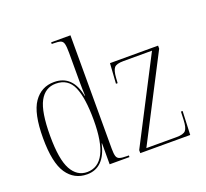

<svg xmlns="http://www.w3.org/2000/svg" viewBox="-130 -917 1164 1084"><g transform="rotate(-20 452.0 -375.0)"><path d="M217 10Q140 10 96 -54.5Q52 -119 52 -267Q52 -416 96.5 -480Q141 -544 218 -544Q329 -544 355 -411H357Q355 -453 355 -488Q355 -523 355 -549V-669Q355 -707 350.5 -724Q346 -741 332 -745.5Q318 -750 290 -750H280V-760H396V-79Q396 -49 400.5 -34Q405 -19 419.5 -14.5Q434 -10 463 -10H474V0H355V-126H353Q322 10 217 10ZM222 -2Q356 -3 356 -265Q356 -398 327 -465Q298 -532 224 -532Q160 -532 127 -471Q94 -410 94 -265Q94 -124 127.5 -63Q161 -2 222 -2ZM539 0V-18L799 -521H628Q585 -521 572 -505.5Q559 -490 556 -446L554 -415H544L552 -536H841V-518L581 -15H762Q804 -15 817.5 -30.5Q831 -46 833 -92L835 -142H845L839 0Z"/></g></svg>

Font: Noto Serif Display Condensed ExtraLight
Style: Regular
Weight: 200
Width: 3
Designer: Monotype Design Team
Foundry: Monotype Imaging Inc.
Version: Version 2.009